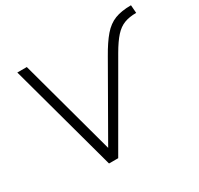

<svg xmlns="http://www.w3.org/2000/svg" viewBox="-150 -900 1128 1086"><g transform="rotate(-30 414.0 -356.5)"><path d="M269 0 77 -705H139L309 -79L566 -528Q606 -599 641 -639.5Q676 -680 718.5 -696.5Q761 -713 824 -713L828 -661Q783 -661 750 -648.5Q717 -636 688.5 -604.5Q660 -573 627 -516L329 0Z"/></g></svg>

Font: Nunito Sans Light
Style: Italic
Weight: 300
Italic angle: -9°
Designer: Vernon Adams
Foundry: Vernon Adams
Version: Version 3.006; ttfautohint (v1.8.3)